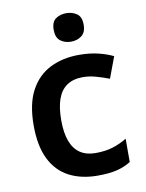

<svg xmlns="http://www.w3.org/2000/svg" viewBox="-85 -812 672 883"><g transform="rotate(-10 250.5 -370.5)"><path d="M300 10Q223 10 166.5 -19.5Q110 -49 79.5 -110.5Q49 -172 49 -268Q49 -368 82.5 -430.5Q116 -493 175 -522.5Q234 -552 310 -552Q361 -552 401 -542Q441 -532 469 -518L432 -419Q401 -431 370 -439.5Q339 -448 310 -448Q265 -448 235.5 -428Q206 -408 192 -368.5Q178 -329 178 -269Q178 -211 192.5 -172Q207 -133 236 -113.5Q265 -94 308 -94Q354 -94 389 -105Q424 -116 455 -135V-26Q424 -7 388.5 1.5Q353 10 300 10ZM286 -751Q314 -751 335 -736.5Q356 -722 356 -685Q356 -649 335 -633.5Q314 -618 286 -618Q257 -618 236.5 -633.5Q216 -649 216 -685Q216 -722 236.5 -736.5Q257 -751 286 -751Z"/></g></svg>

Font: Noto Sans Cham SemiBold
Style: Regular
Weight: 600
Version: Version 2.002